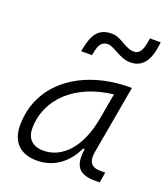

<svg xmlns="http://www.w3.org/2000/svg" viewBox="-147 -902 880 1015"><g transform="rotate(20 293.0 -395.0)"><path d="M177.7 10.3C269.5 10.3 344.7 -41 387.7 -133.3H396.5C381.8 -36.1 412.1 4.9 504.4 4.9H531.2L541 -53.7H511.7C461.9 -53.7 442.9 -82 452.1 -135.7L520.5 -522.5H511.2C237.3 -522.5 32.2 -370.1 32.2 -135.3C32.2 -43 85 10.3 177.7 10.3ZM192.9 -50.8C133.8 -50.8 98.6 -83.5 98.6 -141.1C98.6 -309.6 236.3 -435.5 442.9 -458L417 -312.5C387.7 -145.5 300.8 -50.8 192.9 -50.8ZM201.7 -613.3H262.7L266.6 -632.8C274.9 -674.3 290 -696.8 322.3 -696.8C358.4 -696.8 406.2 -646.5 464.4 -646.5C532.7 -646.5 567.9 -694.3 579.6 -788.1L581.1 -801.3H520.5L517.6 -783.2C509.8 -732.9 493.7 -706.5 465.3 -706.5C411.6 -706.5 377.4 -756.3 325.2 -756.3C248.5 -756.3 221.2 -712.4 204.6 -627.9Z"/></g></svg>

Font: Cascadia Mono PL Light
Style: Italic
Weight: 300
Italic angle: -10°
Monospace: yes
Designer: Aaron Bell
Foundry: Saja Typeworks
Version: Version 2404.023